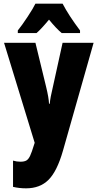

<svg xmlns="http://www.w3.org/2000/svg" viewBox="-20 -786 532 1046"><path d="M173 -553 231 -314Q246 -252 247 -221H251Q254 -255 268 -312L321 -553H490L323 35Q291 147 244.5 193.5Q198 240 122 240Q85 240 51 232V89Q71 95 91 95Q112 95 123.5 88.5Q135 82 144 63Q153 44 166 1L169 -8L2 -553ZM416 -620V-606H316Q286 -631 247 -679Q203 -626 179 -606H77V-620Q99 -647 130 -694Q161 -741 173 -766H321Q355 -701 416 -620Z"/></svg>

Font: Noto Sans UI CondBlack
Style: Regular
Weight: 900
Width: 3
Designer: Monotype Design Team
Foundry: Monotype Imaging Inc.
Version: Version 1.001